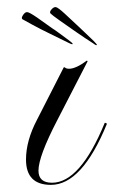

<svg xmlns="http://www.w3.org/2000/svg" viewBox="-20 -511 320 539"><path d="M252 -385Q251 -382 242 -389Q220 -403 194 -421Q168 -439 147.5 -453.5Q127 -468 122 -473Q118 -477 124.5 -484.5Q131 -492 137 -491Q143 -490 163 -471.5Q183 -453 200 -437Q207 -430 219.5 -418.5Q232 -407 242 -397Q252 -387 252 -385ZM184 -388Q184 -385 174 -390Q150 -402 122 -415.5Q94 -429 72 -441Q50 -453 43 -457Q39 -460 44.5 -468.5Q50 -477 56 -477Q62 -477 84.5 -461.5Q107 -446 126 -432Q134 -427 147.5 -417Q161 -407 172.5 -398.5Q184 -390 184 -388ZM123 8Q53 8 53 -63Q53 -116 84 -175L159 -322H162Q165 -318 174 -318Q193 -318 224 -341L226 -339L141 -174Q88 -72 88 -32Q88 2 126 2Q205 2 274 -166H276L280 -164V-163Q210 8 123 8Z"/></svg>

Font: Imperial Script
Style: Regular
Weight: 400
Designer: Robert E. Leuschke
Foundry: Robert E. Leuschke
Version: Version 1.010; ttfautohint (v1.8.3)